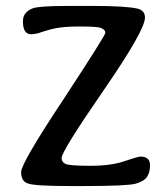

<svg xmlns="http://www.w3.org/2000/svg" viewBox="-20 -625 565 645"><path d="M187 -94Q187 -81 199 -75Q210 -68 283 -68Q355 -68 399 -84Q444 -99 452 -99Q484 -99 484 -70Q484 -46 474 -31Q464 -16 436 -8Q407 0 260 0H215Q94 0 73 -9Q51 -16 51 -47Q51 -77 193 -291Q334 -506 334 -515Q334 -525 319 -531Q308 -536 248 -536Q220 -536 201.5 -534.5Q183 -533 169.5 -530.5Q156 -528 145.5 -525Q135 -522 122 -518Q109 -513 99.5 -511.5Q90 -510 84 -510Q57 -510 57 -554Q57 -584 90 -597Q112 -605 204 -605H297Q403 -605 442 -596Q467 -590 467 -566Q467 -523 327 -320Q187 -117 187 -94Z"/></svg>

Font: Stylish
Style: Regular
Weight: 400
Version: Version 1.64